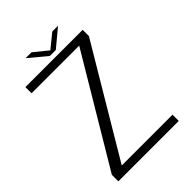

<svg xmlns="http://www.w3.org/2000/svg" viewBox="-226 -878 979 979"><g transform="rotate(-45 263.0 -389.0)"><path d="M36 0H471.5V-45H105.5L453.5 -630V-675H40.5V-630.5H384L36 -47ZM241 -699H284L379.5 -778.5H338L263 -717.5L188 -778.5H145.5Z"/></g></svg>

Font: Anybody Thin Light
Style: Regular
Weight: 300
Version: Version 1.113;gftools[0.9.25]